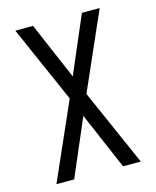

<svg xmlns="http://www.w3.org/2000/svg" viewBox="-111 -597 722 888"><g transform="rotate(-15 250.0 -152.5)"><path d="M48 215 210 -152 48 -520H133L250 -247L367 -520H452L290 -152L452 215H367L250 -58L133 215Z"/></g></svg>

Font: Iosevka Term SS14
Style: Regular
Weight: 400
Monospace: yes
Designer: Belleve Invis
Foundry: Belleve Invis
Version: Version 24.1.1; ttfautohint (v1.8.4)